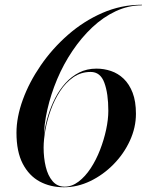

<svg xmlns="http://www.w3.org/2000/svg" viewBox="-20 -780 618 810"><path d="M249.5 10Q192.5 10 147.5 -14.2Q102.5 -38.5 76 -89.2Q49.5 -140 49.5 -220Q49.5 -285.5 76.2 -359.2Q103 -433 151.8 -504Q200.5 -575 266.8 -633Q333 -691 412 -725.5Q491 -760 578.5 -760V-757.5Q521.5 -757.5 468.5 -732.8Q415.5 -708 369.5 -664.8Q323.5 -621.5 285.8 -565.5Q248 -509.5 221.2 -446Q194.5 -382.5 179.8 -317.8Q165 -253 165 -193L164 -157.5Q164 -114 173 -76.5Q182 -39 201.8 -15.8Q221.5 7.5 253 7.5Q283.5 7.5 311.5 -13.8Q339.5 -35 362.5 -70Q385.5 -105 402 -147.5Q418.5 -190 427.8 -233.2Q437 -276.5 437 -312.5Q437 -385.5 420.2 -431Q403.5 -476.5 362.5 -476.5Q321.5 -476.5 289.2 -454Q257 -431.5 233.5 -395.5Q210 -359.5 194.5 -316.5Q179 -273.5 171.5 -231.8Q164 -190 164 -157.5H161.5Q161.5 -186 166.8 -221.2Q172 -256.5 183.5 -294Q195 -331.5 213 -366.5Q231 -401.5 256.2 -429.5Q281.5 -457.5 314 -474Q346.5 -490.5 387 -490.5Q418.5 -490.5 448.2 -480.5Q478 -470.5 501.8 -447.8Q525.5 -425 539.5 -388.8Q553.5 -352.5 553.5 -300Q553.5 -242 528 -186.5Q502.5 -131 459 -86.8Q415.5 -42.5 361.2 -16.2Q307 10 249.5 10Z"/></svg>

Font: Bodoni Moda 72pt Medium
Style: Italic
Weight: 500
Italic angle: -13°
Designer: Owen Earl
Foundry: indestructible type
Version: Version 2.004